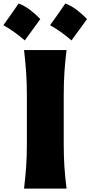

<svg xmlns="http://www.w3.org/2000/svg" viewBox="-76 -1102 529 1122"><path d="M64.5 0Q72.3 -64.9 76.7 -125.7Q81.1 -186.5 81.1 -263.2V-538.6Q81.1 -617.7 76.7 -680.4Q72.3 -743.2 64.5 -809.6H313Q304.7 -743.2 300.5 -680.4Q296.4 -617.7 296.4 -538.6V-263.2Q296.4 -186.5 300.5 -125.7Q304.7 -64.9 313 0ZM305.7 -1081.6Q341.2 -1068.2 372.8 -1044Q404.5 -1019.8 432.5 -990.8Q410.4 -960.2 387.9 -928.8Q365.3 -897.4 341.7 -865.7Q314.3 -889.8 283.2 -912.4Q252 -935 216.6 -954.8Q240.2 -987.1 262.2 -1018.7Q284.2 -1050.4 305.7 -1081.6ZM32.8 -1081.6Q68.2 -1068.2 99.9 -1044Q131.6 -1019.8 159.5 -990.8Q137.5 -960.2 114.9 -928.8Q92.4 -897.4 68.7 -865.7Q41.4 -889.8 10.2 -912.4Q-20.9 -935 -56.4 -954.8Q-32.8 -987.1 -10.7 -1018.7Q11.3 -1050.4 32.8 -1081.6Z"/></svg>

Font: Pinar DS1 ExtraBold
Style: Regular
Weight: 800
Designer: Amin Abedi
Version: Version 3.000